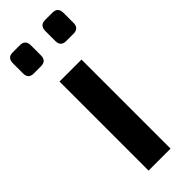

<svg xmlns="http://www.w3.org/2000/svg" viewBox="-239 -723 747 747"><g transform="rotate(-45 135.0 -349.5)"><path d="M65 -699Q95 -699 95 -668V-613Q95 -583 65 -583H25Q-4 -583 -4 -613V-668Q-4 -699 25 -699ZM244 -699Q274 -699 274 -668V-613Q274 -583 244 -583H204Q174 -583 174 -613V-668Q174 -699 204 -699ZM195 -490V0H74V-490Z"/></g></svg>

Font: Exo 2 Semi Bold
Style: Regular
Weight: 600
Designer: Natanael Gama
Version: Version 1.001;PS 001.001;hotconv 1.0.88;makeotf.lib2.5.64775